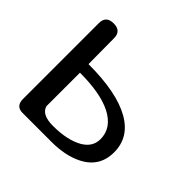

<svg xmlns="http://www.w3.org/2000/svg" viewBox="-134 -626 752 752"><g transform="rotate(45 241.5 -250.0)"><path d="M332.5 -75.7Q374 -100.1 374 -143.1Q374 -206.1 307.1 -239.7Q245.1 -270.5 132.8 -270.5V-85Q142.6 -48.3 205.1 -48.3Q285.2 -48.3 332.5 -75.7ZM132.8 -317.9Q289.6 -317.9 370.1 -272Q448.2 -228 448.2 -144.5Q448.2 -61.5 371.6 -24.9Q319.8 0 246.1 0H85.4Q47.9 0 47.9 -40V-460.4Q47.9 -500.5 89.8 -500.5Q131.8 -500.5 131.8 -460.4Z"/></g></svg>

Font: inglobal
Style: Regular
Weight: 400
Designer: Andrey Kochetov, Denis Davydov, Evgeny Yurtaev
Foundry: inglobal
Version: Version 1.00 September 25, 2014, initial release